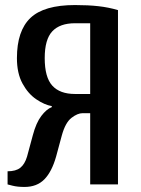

<svg xmlns="http://www.w3.org/2000/svg" viewBox="-20 -730 557 760"><path d="M77 10Q49 10 29.5 5Q10 0 10 0V-52Q43 -52 60.5 -66Q78 -80 87 -110L110 -195Q123 -244 143.5 -271Q164 -298 185 -306V-310Q156 -315 123.5 -337Q91 -359 69 -399.5Q47 -440 47 -500Q47 -608 100.5 -659Q154 -710 277 -710Q329 -710 369.5 -705.5Q410 -701 447 -690V0H337V-282H307Q287 -282 263 -263.5Q239 -245 225 -195L202 -110Q185 -50 155.5 -20Q126 10 77 10ZM277 -358H337V-638H277Q217 -638 187 -606Q157 -574 157 -500Q157 -424 187 -391Q217 -358 277 -358Z"/></svg>

Font: Cuprum SemiBold
Style: Regular
Weight: 600
Designer: Jovanny Lemonad
Foundry: Jovanny Lemonad
Version: Version 3.000